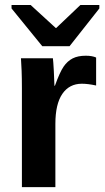

<svg xmlns="http://www.w3.org/2000/svg" viewBox="-20 -767 429 787"><path d="M69.8 0V-404.3Q69.8 -447.8 68.6 -476.8Q67.4 -505.9 65.9 -528.3H196.8Q198.2 -519.5 200.7 -474.9Q203.1 -430.2 203.1 -415.5H205.1Q225.1 -471.2 240.7 -493.9Q256.3 -516.6 277.8 -527.6Q299.3 -538.6 331.5 -538.6Q357.9 -538.6 374 -531.2V-416.5Q340.8 -423.8 315.4 -423.8Q264.2 -423.8 235.6 -382.3Q207 -340.8 207 -259.3V0ZM265.1 -577.6H153.3L27.3 -732.4V-746.6H105.5L208.5 -652.3H210.4L309.6 -746.6H387.2V-732.4Z"/></svg>

Font: Liberation Sans
Style: Bold
Weight: 700
Designer: Steve Matteson
Foundry: Ascender Corporation
Version: Version 2.1.5